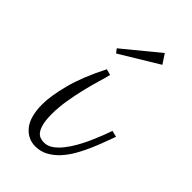

<svg xmlns="http://www.w3.org/2000/svg" viewBox="-152 -551 550 550"><g transform="rotate(45 123.0 -276.0)"><path d="M102.1 -50.8Q71.3 -50.8 51 -75.7Q30.8 -100.6 30.8 -150.9Q30.8 -184.1 44.2 -235.6Q57.6 -287.1 90.8 -352.1L108.9 -347.2Q106 -334.5 99.4 -312.5Q92.8 -290.5 86.2 -263.4Q79.6 -236.3 74.7 -206.8Q69.8 -177.2 69.8 -149.9Q69.8 -127 73.2 -112.5Q76.7 -98.1 82.3 -90.1Q87.9 -82 95.5 -79.1Q103 -76.2 111.8 -76.2Q126 -76.2 138.7 -85Q151.4 -93.8 162.8 -108.2Q174.3 -122.6 184.3 -140.4Q194.3 -158.2 202.4 -176.3Q210.4 -194.3 216.8 -210.7Q223.1 -227.1 227.1 -238.8L246.1 -233.9Q240.7 -219.2 233.6 -200Q226.6 -180.7 217.5 -160.2Q208.5 -139.6 197.3 -120.1Q186 -100.6 171.9 -85.2Q157.7 -69.8 140.4 -60.3Q123 -50.8 102.1 -50.8ZM194.3 -473.6 77.6 -402.8 68.4 -414.6 175.3 -502.4Z"/></g></svg>

Font: Clicker Script
Style: Regular
Weight: 400
Designer: Astigmatic (AOETI)
Foundry: Astigmatic (AOETI)
Version: Version 1.000